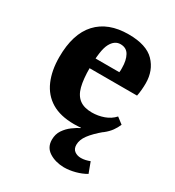

<svg xmlns="http://www.w3.org/2000/svg" viewBox="-154 -526 739 809"><g transform="rotate(30 215.5 -122.0)"><path d="M258 10V4L350 -24Q313 7 295 31.5Q277 56 277 80Q277 100 290 109.5Q303 119 321 119Q332 119 343 116.5Q354 114 364 110L383 161Q361 174 333 181.5Q305 189 278 189Q236 188 206.5 169Q177 150 177 113Q177 86 190.5 66Q204 46 223 32Q242 18 258 10ZM236 -433Q323 -433 362 -392.5Q401 -352 401 -290Q401 -275 399.5 -258Q398 -241 395 -227H120V-275H281Q282 -280 282 -284.5Q282 -289 282 -296Q282 -333 269 -356.5Q256 -380 227 -380Q198 -380 181 -347.5Q164 -315 164 -229Q164 -174 173 -139Q182 -104 204.5 -87Q227 -70 265 -70Q295 -70 323 -80Q351 -90 370 -111L400 -88Q393 -71 381.5 -55Q370 -39 351 -24Q332 -9 300 0.5Q268 10 225 10Q158 10 115 -16Q72 -42 51 -90.5Q30 -139 30 -204Q30 -317 83.5 -375Q137 -433 236 -433Z"/></g></svg>

Font: Rasa
Style: Bold
Weight: 700
Designer: Anna Giedrys (Yrsa+Rasa design), David Brezina (Yrsa art-direction, Rasa art-direction, design)
Foundry: Rosetta Type Foundry
Version: Version 2.004